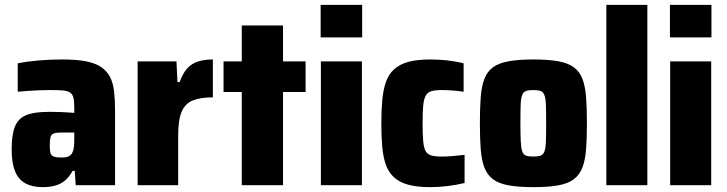

<svg xmlns="http://www.w3.org/2000/svg" viewBox="-20 -763 2997 791"><path d="M157 8Q113 8 84 -8Q55 -24 41.5 -58.5Q28 -93 28 -148Q28 -208 41.5 -241.5Q55 -275 87.5 -288.5Q120 -302 177 -302Q186 -302 198.5 -302Q211 -302 226 -301.5Q241 -301 256.5 -300Q272 -299 286 -298V-319Q286 -346 282.5 -360.5Q279 -375 268.5 -382Q258 -389 238 -390.5Q218 -392 185 -392Q163 -392 140 -391Q117 -390 95 -388.5Q73 -387 53 -385V-502Q92 -510 138.5 -514Q185 -518 237 -518Q295 -518 334 -510.5Q373 -503 397 -486.5Q421 -470 433.5 -445.5Q446 -421 450 -386.5Q454 -352 454 -308V0H292L288 -59H279Q264 -32 245.5 -17.5Q227 -3 204.5 2.5Q182 8 157 8ZM233 -114Q246 -114 254.5 -116Q263 -118 269.5 -123Q276 -128 279 -136Q283 -144 284.5 -158.5Q286 -173 286 -192V-217H231Q211 -217 201 -213Q191 -209 188 -197.5Q185 -186 185 -163Q185 -143 188 -132.5Q191 -122 201.5 -118Q212 -114 233 -114Z M547 0V-510H707L711 -425H720Q733 -461 751 -481Q769 -501 795.5 -509.5Q822 -518 857 -518V-362Q807 -362 775 -349.5Q743 -337 728.5 -303Q714 -269 714 -203V0Z M976 0V-384H901V-510H976V-658H1146V-510H1239V-384H1146V0Z M1301 -609V-743H1472V-609ZM1302 0V-510H1471V0Z M1753 8Q1697 8 1660 -2.5Q1623 -13 1601 -34.5Q1579 -56 1568.5 -87.5Q1558 -119 1554.5 -161Q1551 -203 1551 -255Q1551 -309 1555 -351.5Q1559 -394 1570 -425.5Q1581 -457 1603.5 -477.5Q1626 -498 1662 -508Q1698 -518 1753 -518Q1789 -518 1824.5 -514Q1860 -510 1890 -502V-385Q1871 -388 1846.5 -390Q1822 -392 1800 -392Q1773 -392 1757.5 -387.5Q1742 -383 1734 -369Q1726 -355 1723.5 -328Q1721 -301 1721 -255Q1721 -209 1723.5 -181.5Q1726 -154 1733.5 -140.5Q1741 -127 1757 -122.5Q1773 -118 1801 -118Q1820 -118 1844.5 -120Q1869 -122 1894 -125V-9Q1860 -1 1824 3.5Q1788 8 1753 8Z M2178 8Q2116 8 2075 0.5Q2034 -7 2010.5 -25Q1987 -43 1975.5 -73Q1964 -103 1960.5 -148Q1957 -193 1957 -255Q1957 -318 1960.5 -363Q1964 -408 1975.5 -438Q1987 -468 2010.5 -485.5Q2034 -503 2075 -510.5Q2116 -518 2178 -518Q2240 -518 2280.5 -510.5Q2321 -503 2344.5 -485.5Q2368 -468 2379.5 -438Q2391 -408 2394.5 -363Q2398 -318 2398 -255Q2398 -193 2394.5 -148Q2391 -103 2379.5 -73Q2368 -43 2344.5 -25Q2321 -7 2280.5 0.5Q2240 8 2178 8ZM2177 -118Q2197 -118 2207.5 -122Q2218 -126 2223 -139Q2228 -152 2229 -180Q2230 -208 2230 -255Q2230 -303 2229 -330.5Q2228 -358 2223 -371Q2218 -384 2207.5 -388Q2197 -392 2177 -392Q2158 -392 2147 -388Q2136 -384 2131 -371Q2126 -358 2125 -330.5Q2124 -303 2124 -255Q2124 -208 2125.5 -180Q2127 -152 2131.5 -139Q2136 -126 2147 -122Q2158 -118 2177 -118Z M2478 0V-743H2647V0Z M2740 -609V-743H2911V-609ZM2741 0V-510H2910V0Z"/></svg>

Font: Saira SemiCondensed ExtraBold
Style: Regular
Weight: 800
Width: 4
Designer: Hector Gatti with collaboration of the Omnibus-Type team
Foundry: Omnibus-Type
Version: Version 1.101